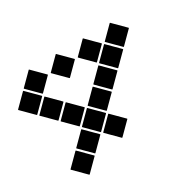

<svg xmlns="http://www.w3.org/2000/svg" viewBox="-104 -785 807 871"><g transform="rotate(15 300.0 -350.0)"><path d="M307 -695H393Q395 -695 395 -693V-607Q395 -605 393 -605H307Q305 -605 305 -607V-693Q305 -695 307 -695ZM307 -595H393Q395 -595 395 -593V-507Q395 -505 393 -505H307Q305 -505 305 -507V-593Q305 -595 307 -595ZM207 -595H293Q295 -595 295 -593V-507Q295 -505 293 -505H207Q205 -505 205 -507V-593Q205 -595 207 -595ZM307 -495H393Q395 -495 395 -493V-407Q395 -405 393 -405H307Q305 -405 305 -407V-493Q305 -495 307 -495ZM107 -495H193Q195 -495 195 -493V-407Q195 -405 193 -405H107Q105 -405 105 -407V-493Q105 -495 107 -495ZM307 -395H393Q395 -395 395 -393V-307Q395 -305 393 -305H307Q305 -305 305 -307V-393Q305 -395 307 -395ZM7 -395H93Q95 -395 95 -393V-307Q95 -305 93 -305H7Q5 -305 5 -307V-393Q5 -395 7 -395ZM407 -295H493Q495 -295 495 -293V-207Q495 -205 493 -205H407Q405 -205 405 -207V-293Q405 -295 407 -295ZM307 -295H393Q395 -295 395 -293V-207Q395 -205 393 -205H307Q305 -205 305 -207V-293Q305 -295 307 -295ZM207 -295H293Q295 -295 295 -293V-207Q295 -205 293 -205H207Q205 -205 205 -207V-293Q205 -295 207 -295ZM107 -295H193Q195 -295 195 -293V-207Q195 -205 193 -205H107Q105 -205 105 -207V-293Q105 -295 107 -295ZM7 -295H93Q95 -295 95 -293V-207Q95 -205 93 -205H7Q5 -205 5 -207V-293Q5 -295 7 -295ZM307 -195H393Q395 -195 395 -193V-107Q395 -105 393 -105H307Q305 -105 305 -107V-193Q305 -195 307 -195ZM307 -95H393Q395 -95 395 -93V-7Q395 -5 393 -5H307Q305 -5 305 -7V-93Q305 -95 307 -95Z"/></g></svg>

Font: Pixel Panel Black
Style: Regular
Weight: 900
Monospace: yes
Designer: Óliver Lalan
Foundry: Óliver Lalan
Version: Version 1.000; ttfautohint (v1.8.4.7-5d5b-dirty);gftools[0.9